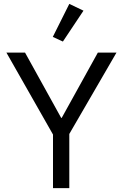

<svg xmlns="http://www.w3.org/2000/svg" viewBox="-20 -969 633 989"><path d="M410 -914 337 -949 252 -779 304 -755ZM337 0V-279L580 -698H484L298 -362H295L109 -698H13L253 -276V0Z"/></svg>

Font: IBM Plex Thai Looped
Style: Regular
Weight: 400
Designer: Mike Abbink, Paul van der Laan, Pieter van Rosmalen, Ben Mitchell, Mark Frömberg
Foundry: Bold Monday
Version: Version 1.0